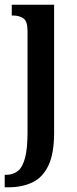

<svg xmlns="http://www.w3.org/2000/svg" viewBox="-30 -556 327 816"><path d="M-10 240V187H-4Q25 187 45.5 171Q66 155 76.5 115Q87 75 87 6V-423Q87 -466 69.5 -478Q52 -490 26 -490H20V-536H200V8Q200 97 175.5 148Q151 199 107 219.5Q63 240 6 240Z"/></svg>

Font: Noto Serif Thai ExtraCondensed SemiBold
Style: Regular
Weight: 600
Width: 2
Designer: Monotype Design Team
Foundry: Monotype Imaging Inc.
Version: Version 2.001; ttfautohint (v1.8.4.7-5d5b)